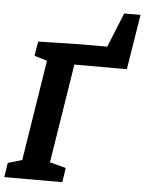

<svg xmlns="http://www.w3.org/2000/svg" viewBox="-60 -926 734 973"><g transform="rotate(5 307.0 -439.5)"><path d="M532 -879 461 -704H318L110 -699L98 -626L163 -606L82 -94L10 -73L-1 0H294L305 -73L223 -95L303 -599H570L615 -879Z"/></g></svg>

Font: Bitter Pro
Style: Bold Italic
Weight: 700
Italic angle: -9°
Designer: Sol Matas, and Bitter project Authors
Foundry: Sol Matas
Version: Version 1.010